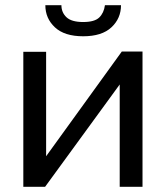

<svg xmlns="http://www.w3.org/2000/svg" viewBox="-20 -721 640 741"><path d="M70 0V-521H158V-118L450 -522H530V0H442V-395L154 0ZM301 -581Q229 -581 192 -615.5Q155 -650 155 -701H217Q217 -673 236.5 -654.5Q256 -636 301 -636Q345 -636 363 -653.5Q381 -671 385 -701H447Q447 -650 410 -615.5Q373 -581 301 -581Z"/></svg>

Font: Raleway Medium
Style: Regular
Weight: 500
Designer: Matt McInerney, Pablo Impallari, Rodrigo Fuenzalida
Foundry: Matt McInerney, Pablo Impallari, Rodrigo Fuenzalida
Version: Version 4.026